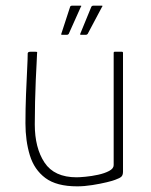

<svg xmlns="http://www.w3.org/2000/svg" viewBox="-20 -655 535 679"><path d="M253 4Q180 4 140.5 -25.5Q101 -55 85.5 -106Q70 -157 70 -219Q70 -271 72 -321Q74 -371 76 -410Q78 -449 78 -467Q79 -470 81.5 -471Q84 -472 88 -472H105Q110 -472 111 -471Q112 -470 111 -465Q111 -457 109.5 -432Q108 -407 106.5 -371.5Q105 -336 104 -295Q103 -254 103 -215Q103 -132 137.5 -80Q172 -28 251 -28Q261 -28 282.5 -30Q304 -32 327 -37Q350 -42 366 -50.5Q382 -59 382 -71V-468Q382 -470 383 -471Q384 -472 385 -472H411Q413 -472 414 -471Q415 -470 415 -468V-48Q415 -36 409.5 -30.5Q404 -25 387 -19Q380 -16 357.5 -10.5Q335 -5 306.5 -0.5Q278 4 253 4ZM223 -535Q222 -534 220.5 -533Q219 -532 217 -532H199Q195 -532 197 -536L228 -631Q229 -635 236 -635H265Q267 -635 267.5 -634Q268 -633 266 -631ZM290 -535Q289 -534 287.5 -533Q286 -532 284 -532H266Q262 -532 264 -536L303 -631Q305 -635 311 -635H340Q342 -635 342.5 -634Q343 -633 341 -631Z"/></svg>

Font: Glory Thin
Style: Regular
Weight: 100
Designer: Robert Leuschke
Foundry: Robert Leuschke
Version: Version 1.011